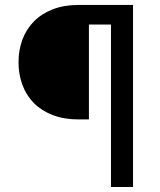

<svg xmlns="http://www.w3.org/2000/svg" viewBox="-20 -747 639 767"><path d="M423.3 -649.1H335.2V-269.9H294Q236.2 -269.9 191.2 -287.1Q146.3 -304.3 115.9 -334.7Q85.6 -365.1 69.8 -407.1Q54 -449.2 54 -498.6Q54 -547.6 69.8 -589.5Q85.6 -631.4 115.9 -661.9Q146.3 -692.5 191.2 -709.9Q236.2 -727.3 294 -727.3H511.4V0H423.3Z"/></svg>

Font: Interop
Style: Regular
Weight: 400
Designer: Rasmus Andersson, Google, Jang Haemin
Foundry: jhaemin
Version: Version 1.008